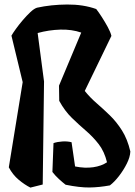

<svg xmlns="http://www.w3.org/2000/svg" viewBox="-20 -836 612 872"><path d="M365 -423Q388 -394 418 -368Q448 -342 478.5 -312.5Q509 -283 534 -243.5Q559 -204 572 -148Q571 -123 556 -93Q541 -63 520 -36Q499 -9 479 6Q430 15 386 15.5Q342 16 278 3Q265 -7 248 -22.5Q231 -38 218 -55L223 -186Q240 -192 263 -193.5Q286 -195 305 -190L321 -80Q366 -71 403.5 -76.5Q441 -82 466 -99Q454 -148 428.5 -181Q403 -214 371 -241.5Q339 -269 306.5 -300.5Q274 -332 249 -378L248 -447L349 -688Q306 -703 254 -701.5Q202 -700 151 -686L180 -466L174 2L118 16Q92 3 65 -19.5Q38 -42 20 -76L83 -463L32 -674Q38 -685 52 -704.5Q66 -724 83.5 -744.5Q101 -765 118 -781Q135 -797 148 -801Q212 -815 285 -815.5Q358 -816 417 -795Q428 -781 442.5 -758.5Q457 -736 469.5 -713Q482 -690 486 -673Z"/></svg>

Font: Langar
Style: Regular
Weight: 400
Designer: Alessia Mazzarella
Foundry: Typeland
Version: Version 1.001; ttfautohint (v1.8.3)